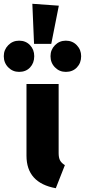

<svg xmlns="http://www.w3.org/2000/svg" viewBox="-107 -977 449 1015"><path d="M203 -168Q203 -143 210.5 -129Q218 -115 236 -104L188 18Q33 -10 33 -154V-533H203ZM204 -947 164 -745H73L64 -957ZM74 -680Q74 -644 52 -620.5Q30 -597 -6 -597Q-40 -597 -63.5 -621Q-87 -645 -87 -680Q-87 -714 -63.5 -738Q-40 -762 -6 -762Q29 -762 51.5 -738.5Q74 -715 74 -680ZM322 -680Q322 -644 299.5 -620.5Q277 -597 241 -597Q207 -597 183.5 -621Q160 -645 160 -680Q160 -714 183.5 -738Q207 -762 241 -762Q276 -762 299 -738Q322 -714 322 -680Z"/></svg>

Font: Fira Sans Compressed ExtraBold
Style: Regular
Weight: 800
Width: 1
Designer: bBox Type GmbH & Carrois Corporate GbR & Edenspiekermann AG
Foundry: bBox Type GmbH & Carrois Corporate GbR & Edenspiekermann AG
Version: Version 4.301